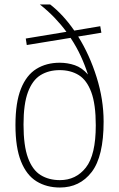

<svg xmlns="http://www.w3.org/2000/svg" viewBox="-20 -828 532 857"><path d="M247.5 9Q188 9 143.2 -18.5Q98.5 -46 73.8 -107.5Q49 -169 49 -270Q49 -370.5 73.5 -431.8Q98 -493 142.5 -520.5Q187 -548 246.5 -548Q281.5 -548 313.8 -537Q346 -526 372.5 -495.5Q359.5 -536.5 340.5 -577.8Q321.5 -619 295 -659L99.5 -627L95 -656L276.5 -686Q253 -718 223.5 -748.8Q194 -779.5 158 -808H204Q261.5 -763.5 311.5 -691.5L427.5 -711L432.5 -682L329 -665Q380 -583 411.2 -483.5Q442.5 -384 442.5 -285Q442.5 -129.5 389.2 -60.2Q336 9 247.5 9ZM247.5 -24Q319 -24 363.2 -80Q407.5 -136 407.5 -268.5Q407.5 -362.5 387.5 -416.5Q367.5 -470.5 331.5 -492.8Q295.5 -515 246.5 -515Q197.5 -515 161.2 -492.8Q125 -470.5 105 -417.5Q85 -364.5 85 -272Q85 -177.5 105 -123.2Q125 -69 161.5 -46.5Q198 -24 247.5 -24Z"/></svg>

Font: Encode Sans Semi Condensed Thin
Style: Regular
Weight: 100
Width: 4
Designer: Multiple Designers
Foundry: Impallari Type
Version: Version 3.000; ttfautohint (v1.8.3) -l 8 -r 50 -G 200 -x 14 